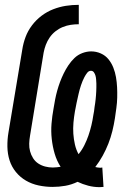

<svg xmlns="http://www.w3.org/2000/svg" viewBox="-20 -763 540 792"><path d="M391 9Q367 9 344 3Q321 -3 300 -13Q275 -1 249 3.5Q223 8 197 8Q168 8 139.5 2Q111 -4 87 -18Q63 -32 45.5 -53.5Q28 -75 19.5 -101.5Q11 -128 10.5 -158Q10 -188 15 -217L72 -559Q76 -585 85.5 -610.5Q95 -636 112 -658.5Q129 -681 151.5 -698Q174 -715 200 -725Q226 -735 252 -739Q278 -743 305 -743V-663Q288 -663 271.5 -660.5Q255 -658 239 -651.5Q223 -645 209 -634Q195 -623 185 -608.5Q175 -594 169 -578Q163 -562 160 -546L104 -204Q101 -187 100.5 -170.5Q100 -154 104 -139Q108 -124 116.5 -110.5Q125 -97 138 -88.5Q151 -80 166.5 -76Q182 -72 198 -72Q206 -72 214.5 -73Q223 -74 230 -75Q214 -100 205.5 -129Q197 -158 193.5 -189.5Q190 -221 192.5 -252.5Q195 -284 201 -316Q204 -335 207.5 -353Q211 -371 216 -389Q221 -407 227.5 -424.5Q234 -442 242.5 -459.5Q251 -477 262 -493.5Q273 -510 287 -523.5Q301 -537 319.5 -544Q338 -551 356 -551Q377 -551 396 -542.5Q415 -534 427.5 -518.5Q440 -503 447.5 -484Q455 -465 458.5 -444.5Q462 -424 463 -403Q464 -382 463.5 -360.5Q463 -339 460 -317.5Q457 -296 454 -275Q450 -249 443.5 -222.5Q437 -196 427 -170.5Q417 -145 403.5 -120.5Q390 -96 373 -74Q378 -73 383.5 -72Q389 -71 394 -71Q396 -71 398 -71.5Q400 -72 402 -72L407 8Q403 8 399 8.5Q395 9 391 9ZM304 -127Q318 -144 328 -164Q338 -184 345 -204.5Q352 -225 357 -246Q362 -267 365 -288Q367 -296 368 -304.5Q369 -313 370 -321Q371 -329 372.5 -337Q374 -345 374.5 -353.5Q375 -362 376 -370Q377 -378 377 -386Q377 -394 377.5 -402.5Q378 -411 377.5 -419Q377 -427 376.5 -435Q376 -443 374 -450.5Q372 -458 367.5 -464.5Q363 -471 355 -471Q346 -471 339.5 -462.5Q333 -454 328.5 -445.5Q324 -437 320.5 -428.5Q317 -420 314 -411Q311 -402 308.5 -393Q306 -384 304 -375Q302 -366 300 -357Q298 -348 296 -339Q294 -330 292.5 -321Q291 -312 289 -303Q285 -280 283 -257Q281 -234 282.5 -211.5Q284 -189 289 -167Q294 -145 304 -127Z"/></svg>

Font: Iosevka Slab Medium Oblique
Style: Regular
Weight: 500
Italic angle: -9°
Monospace: yes
Designer: Belleve Invis
Foundry: Belleve Invis
Version: Version 11.1.1; ttfautohint (v1.8.3)